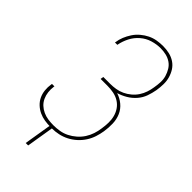

<svg xmlns="http://www.w3.org/2000/svg" viewBox="-276 -815 1053 1053"><g transform="rotate(45 250.0 -288.5)"><path d="M160 166 186 8H195Q171 8 148.5 4.5Q126 1 105.5 -8.5Q85 -18 68.5 -33.5Q52 -49 42.5 -69Q33 -89 30.5 -112.5Q28 -136 32 -160L33 -165H52L51 -161Q48 -139 50.5 -118Q53 -97 61.5 -78.5Q70 -60 84.5 -46.5Q99 -33 117.5 -24.5Q136 -16 156.5 -13Q177 -10 199 -10Q222 -10 246 -14Q270 -18 292 -29Q314 -40 333.5 -57Q353 -74 366.5 -95Q380 -116 387.5 -139Q395 -162 398 -185Q402 -210 402.5 -234Q403 -258 397 -280.5Q391 -303 378 -321.5Q365 -340 345.5 -352Q326 -364 302.5 -368.5Q279 -373 255 -373H202L205 -391H258Q279 -391 301 -394.5Q323 -398 343.5 -407.5Q364 -417 382 -432Q400 -447 412.5 -466Q425 -485 432 -506Q439 -527 442 -548Q446 -570 447 -592.5Q448 -615 442 -635.5Q436 -656 425 -674Q414 -692 397 -703.5Q380 -715 359 -720Q338 -725 316 -725Q285 -725 253.5 -715.5Q222 -706 196.5 -684Q171 -662 156 -632.5Q141 -603 135 -572V-570H116L117 -573Q120 -596 129 -618Q138 -640 151.5 -660.5Q165 -681 184.5 -697.5Q204 -714 225.5 -724.5Q247 -735 270.5 -739Q294 -743 317 -743Q342 -743 366 -737.5Q390 -732 409.5 -719Q429 -706 441.5 -686.5Q454 -667 460.5 -644Q467 -621 466.5 -596Q466 -571 462 -546Q457 -518 447.5 -491.5Q438 -465 418.5 -442.5Q399 -420 373.5 -405Q348 -390 321 -382Q350 -373 373.5 -353.5Q397 -334 409 -306.5Q421 -279 422 -247Q423 -215 418 -183Q414 -158 406 -133.5Q398 -109 383.5 -86.5Q369 -64 348.5 -45.5Q328 -27 304.5 -15Q281 -3 255.5 2.5Q230 8 205 8L179 166Z"/></g></svg>

Font: Iosevka Term Curly Th Obl
Style: Regular
Weight: 100
Italic angle: -9°
Designer: Belleve Invis
Foundry: Belleve Invis
Version: Version 32.3.0